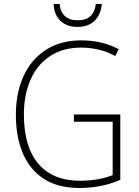

<svg xmlns="http://www.w3.org/2000/svg" viewBox="-20 -926 690 956"><path d="M348 -356H579V-31Q533 -10 480.5 0Q428 10 375 10Q270 10 200 -34.5Q130 -79 94.5 -161Q59 -243 59 -355Q59 -463 97 -546.5Q135 -630 208 -677.5Q281 -725 385 -725Q435 -725 481.5 -714.5Q528 -704 571 -681L554 -647Q511 -670 468.5 -679.5Q426 -689 384 -689Q293 -689 229 -646.5Q165 -604 132 -529Q99 -454 99 -356Q99 -195 171 -110.5Q243 -26 379 -26Q427 -26 467.5 -33.5Q508 -41 541 -54V-320H348ZM487 -906Q482 -853 451 -822.5Q420 -792 366 -792Q313 -792 281.5 -821.5Q250 -851 247 -906H277Q280 -868 302.5 -846.5Q325 -825 367 -825Q409 -825 431 -846.5Q453 -868 457 -906Z"/></svg>

Font: Noto Sans Georgian SemiCondensed ExtraLight
Style: Regular
Weight: 200
Width: 4
Designer: Monotype Design Team, Akaki Razmadze
Foundry: Google LLC
Version: Version 2.005; ttfautohint (v1.8.4.7-5d5b)